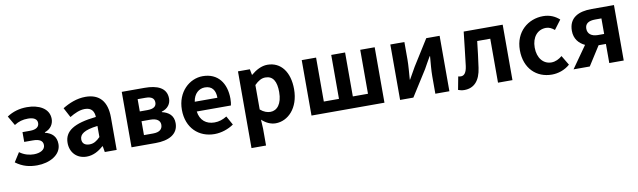

<svg xmlns="http://www.w3.org/2000/svg" viewBox="-44 -1134 6343 1910"><g transform="rotate(-10 3127.5 -179.5)"><path d="M250 14C374 14 494 -48 494 -158C494 -235 450 -275 381 -292V-297C443 -317 471 -367 471 -416C471 -524 365 -574 248 -574C171 -574 104 -554 45 -515L100 -420C144 -448 185 -460 239 -460C297 -460 331 -439 331 -400C331 -360 300 -337 238 -337H162V-238H248C315 -238 350 -218 350 -173C350 -126 300 -100 236 -100C192 -100 140 -112 93 -147L34 -54C105 -1 174 14 250 14Z M750 14C815 14 871 -17 919 -60H924L934 0H1054V-327C1054 -489 981 -574 839 -574C751 -574 671 -540 606 -500L658 -402C710 -433 760 -456 812 -456C881 -456 905 -414 907 -359C682 -335 585 -272 585 -153C585 -57 650 14 750 14ZM799 -101C756 -101 725 -120 725 -164C725 -215 770 -252 907 -268V-156C872 -121 841 -101 799 -101Z M1204 0H1448C1576 0 1678 -46 1678 -161C1678 -238 1630 -276 1562 -292V-297C1626 -315 1656 -362 1656 -413C1656 -523 1560 -560 1435 -560H1204ZM1347 -337V-461H1426C1489 -461 1515 -438 1515 -398C1515 -360 1489 -337 1424 -337ZM1347 -98V-238H1436C1504 -238 1535 -210 1535 -170C1535 -127 1507 -98 1439 -98Z M2041 14C2110 14 2181 -10 2236 -48L2186 -138C2145 -113 2106 -100 2061 -100C1977 -100 1917 -147 1905 -238H2250C2254 -252 2257 -279 2257 -306C2257 -462 2177 -574 2023 -574C1890 -574 1762 -461 1762 -280C1762 -95 1884 14 2041 14ZM1902 -337C1914 -418 1966 -460 2025 -460C2098 -460 2131 -412 2131 -337Z M2378 215H2525V44L2520 -47C2562 -8 2610 14 2659 14C2782 14 2897 -97 2897 -289C2897 -461 2814 -574 2677 -574C2616 -574 2559 -542 2512 -502H2509L2498 -560H2378ZM2627 -107C2596 -107 2561 -118 2525 -149V-396C2563 -434 2597 -453 2635 -453C2712 -453 2746 -394 2746 -287C2746 -165 2693 -107 2627 -107Z M3022 0H3759V-560H3613V-116H3460V-560H3320V-116H3167V-560H3022Z M3917 0H4051L4215 -259C4233 -291 4262 -344 4282 -377H4286C4280 -307 4273 -233 4273 -176V0H4415V-560H4280L4117 -300C4099 -268 4069 -216 4050 -182H4047C4052 -252 4059 -327 4059 -383V-560H3917Z M4564 14C4665 14 4724 -54 4741 -179C4754 -267 4764 -356 4774 -444H4906V0H5052V-560H4658C4645 -446 4633 -332 4619 -219C4610 -152 4587 -126 4554 -126C4543 -126 4535 -128 4527 -130L4502 2C4522 9 4540 14 4564 14Z M5449 14C5511 14 5579 -7 5632 -54L5574 -151C5543 -125 5506 -106 5465 -106C5384 -106 5326 -174 5326 -280C5326 -385 5384 -454 5470 -454C5501 -454 5527 -441 5555 -418L5625 -511C5584 -548 5531 -574 5462 -574C5310 -574 5176 -466 5176 -280C5176 -94 5295 14 5449 14Z M5968 -294C5900 -294 5864 -326 5864 -376C5864 -427 5900 -451 5968 -451H6030V-294ZM5669 0H5833L5956 -193H6030V0H6176V-560H5949C5821 -560 5719 -515 5719 -380C5719 -299 5764 -248 5824 -220Z"/></g></svg>

Font: Noto Sans CJK TC
Style: Bold
Weight: 700
Designer: Ryoko NISHIZUKA 西塚涼子 (kana, bopomofo & ideographs); Paul D. Hunt (Latin, Greek & Cyrillic); Sandoll Communications 산돌커뮤니
Foundry: Adobe
Version: Version 2.004;hotconv 1.0.118;makeotfexe 2.5.65603